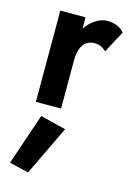

<svg xmlns="http://www.w3.org/2000/svg" viewBox="-123 -532 636 935"><g transform="rotate(15 195.0 -64.5)"><path d="M191 -460H64V0H191ZM326 -325 385 -435Q371 -453 348.5 -462Q326 -471 301 -471Q265 -471 231 -445.5Q197 -420 176 -377.5Q155 -335 155 -280L191 -244Q191 -277 199.5 -300.5Q208 -324 225 -337Q242 -350 266 -350Q286 -350 299.5 -343.5Q313 -337 326 -325ZM107 60 19 319 116 342 236 92Z"/></g></svg>

Font: Jost SemiBold
Style: Regular
Weight: 600
Version: Version 3.710